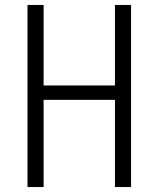

<svg xmlns="http://www.w3.org/2000/svg" viewBox="-20 -755 640 775"><path d="M91 0V-735H156V-410H444V-735H509V0H444V-352H156V0Z"/></svg>

Font: Iosevka Aile Light
Style: Regular
Weight: 300
Designer: Belleve Invis
Foundry: Belleve Invis
Version: Version 27.3.5; ttfautohint (v1.8.4)